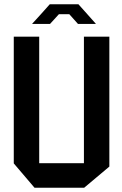

<svg xmlns="http://www.w3.org/2000/svg" viewBox="-20 -886 578 906"><path d="M376 0V-713H496V-100L377 0ZM143 0 45 -115V-116H376V0ZM45 -116V-713H165V-116ZM173 -819 215 -866H350L392 -819ZM132 -773V-774L173 -819H258L216 -773ZM348 -773 307 -819H392L432 -774V-773Z"/></svg>

Font: Foldit Medium
Style: Regular
Weight: 500
Version: Version 1.003